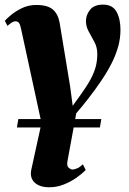

<svg xmlns="http://www.w3.org/2000/svg" viewBox="-30 -540 544 812"><path d="M308.5 -135.5Q336 -173.5 351.8 -202.2Q367.5 -231 374.5 -256.8Q381.5 -282.5 381.5 -311.5Q381.5 -339.5 369.5 -362Q357.5 -384.5 345.5 -406Q333.5 -427.5 333.5 -451.5Q333.5 -476.5 350.8 -498.5Q368 -520.5 406 -520.5Q446 -520.5 462.8 -490.2Q479.5 -460 479.5 -414Q479.5 -378.5 470 -343.8Q460.5 -309 442.5 -273.2Q424.5 -237.5 399.2 -200Q374 -162.5 342.5 -122Q330 -106 317 -90Q304 -74 292.5 -61L255.5 140.5Q251.5 162 260.5 169.5Q269.5 177 276 177Q284.5 177 296.2 172Q308 167 320.5 155L332.5 179Q317.5 194.5 293.5 211.5Q269.5 228.5 240 240.2Q210.5 252 178.5 252Q137.5 252 116.2 231.8Q95 211.5 102.5 177L145.5 -19.5L59 -418.5Q55.5 -436 50.2 -443Q45 -450 35 -450Q28 -450 19.8 -444.8Q11.5 -439.5 1.5 -430.5L-9.5 -452Q-5 -458 13.8 -474.2Q32.5 -490.5 61 -504.8Q89.5 -519 123.5 -519Q171 -519 193.5 -499.8Q216 -480.5 222.5 -442L266.5 -175L277.5 -92.5ZM41.5 -1 47.5 -36.5H398.5L392.5 -1Z"/></svg>

Font: Merriweather 144pt Black
Style: Italic
Weight: 900
Italic angle: -7.8°
Version: Version 2.101